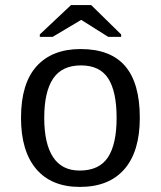

<svg xmlns="http://www.w3.org/2000/svg" viewBox="-20 -733 640 763"><path d="M535.6 -264.6Q535.6 -131.3 474.4 -60.8Q413.1 9.8 297.4 9.8Q184.1 9.8 123.8 -61.5Q63.5 -132.8 63.5 -264.6Q63.5 -400.9 125.2 -469.5Q187 -538.1 300.3 -538.1Q419.4 -538.1 477.5 -470.2Q535.6 -402.3 535.6 -264.6ZM443.4 -264.6Q443.4 -369.6 409.9 -421.4Q376.5 -473.1 301.8 -473.1Q226.1 -473.1 190.9 -420.4Q155.8 -367.7 155.8 -264.6Q155.8 -162.1 190.9 -108.6Q226.1 -55.2 296.4 -55.2Q374 -55.2 408.7 -107.4Q443.4 -159.7 443.4 -264.6ZM461.4 -596.2V-586.4H410.2L303.2 -653.8H302.2L189 -586.4H138.2V-596.2L262.2 -712.9H342.3Z"/></svg>

Font: Cousine
Style: Regular
Weight: 400
Monospace: yes
Designer: Steve Matteson
Foundry: Monotype Imaging Inc.
Version: Version 1.21